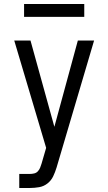

<svg xmlns="http://www.w3.org/2000/svg" viewBox="-20 -937 540 957"><path d="M76 0V-70H129Q139 -70 150 -72.5Q161 -75 168.5 -83Q176 -91 180 -101Q184 -111 187 -121L210 -200L51 -735H132L251 -305L368 -735H449L262 -102Q255 -79 245 -58Q235 -37 216.5 -22.5Q198 -8 175 -4Q152 0 129 0ZM400 -853H100V-917H400Z"/></svg>

Font: Iosevka srxl
Style: Regular
Weight: 400
Monospace: yes
Designer: Belleve Invis
Foundry: Belleve Invis
Version: Version 33.0.1; ttfautohint (v1.8.3)